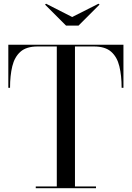

<svg xmlns="http://www.w3.org/2000/svg" viewBox="-20 -984 688 1004"><path d="M357.5 -895 495 -964.5 500.5 -960 390.5 -850H325.5L215.5 -960L221 -964.5ZM167 -9H277V-741H176.5Q118 -741 87 -713.5Q56 -686 44.2 -637.2Q32.5 -588.5 32.5 -525H23.5V-750H625.5V-525H616Q616 -588.5 604.2 -637.2Q592.5 -686 561.2 -713.5Q530 -741 471.5 -741H372V-9H482V0H167Z"/></svg>

Font: Bodoni* 24pt
Style: Regular
Weight: 400
Version: Version 2.3